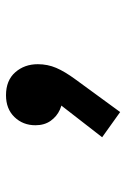

<svg xmlns="http://www.w3.org/2000/svg" viewBox="90 -323 420 640"><g transform="rotate(-90 300.0 -3.0)"><path d="M246.5 187.5 162.5 127.5 301.5 -51.5 298.5 -5Q276.5 -3.5 254.2 -13.5Q232 -23.5 217.2 -44.2Q202.5 -65 202.5 -95Q202.5 -136.5 229.8 -164.8Q257 -193 302.5 -193Q352 -193 379 -162.2Q406 -131.5 406 -87Q406 -54.5 393.8 -25.8Q381.5 3 355 39Z"/></g></svg>

Font: Google Sans Code
Style: Regular
Weight: 400
Monospace: yes
Designer: Google Sans Code Authors
Foundry: Google LLC
Version: Version 6.000